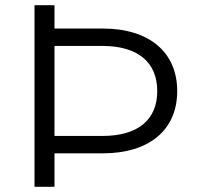

<svg xmlns="http://www.w3.org/2000/svg" viewBox="-20 -720 758 740"><path d="M190 -543H374C513 -543 586 -479 586 -369C586 -259 513 -196 374 -196H190ZM190 -129H376C555 -129 663 -219 663 -369C663 -519 555 -610 376 -610H190V-700H113V0H190Z"/></svg>

Font: Montserrat-Alt1
Style: Regular
Weight: 400
Designer: Differentunic
Foundry: Differentunic
Version: Version 7.222